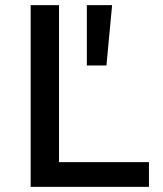

<svg xmlns="http://www.w3.org/2000/svg" viewBox="-20 -725 631 745"><path d="M99 0V-705H209V-96H558V0ZM317 -471V-705H415L393 -471Z"/></svg>

Font: Nunito Sans 8pt SemiBold
Style: Regular
Weight: 600
Version: Version 3.101;gftools[0.9.27]